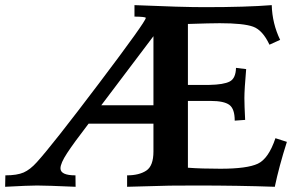

<svg xmlns="http://www.w3.org/2000/svg" viewBox="-47 -717 1162 737"><path d="M542 -313V-578.1L341.8 -313ZM1007.8 0Q868.7 -4.9 706.5 -4.9L604.5 -4.4L440.9 0V-43.9Q486.8 -43.9 514.4 -62Q542 -80.1 542 -135.3V-242.2H293Q236.3 -168.5 210.7 -129.4Q185.1 -90.3 185.1 -70.8Q185.1 -43.9 242.7 -43.9L243.2 0Q131.3 -4.9 95.2 -4.9Q63.5 -4.9 -27.3 0L-26.4 -43.9Q18.6 -43.9 43.7 -54.9Q68.8 -65.9 94.2 -94.2Q153.3 -159.2 333 -397Q512.7 -634.8 512.7 -648.4Q511.7 -652.8 469.2 -653.3V-697.3Q650.9 -689.5 738.8 -689.5Q897.9 -689.5 996.1 -697.3Q998 -627 1028.3 -564L987.3 -545.4Q961.4 -601.1 924.8 -614.5Q888.2 -627.9 796.4 -627.9Q762.2 -627.9 674.3 -625V-391.1H756.8Q811.5 -392.1 834.7 -404.1Q857.9 -416 858.9 -456.5L897.9 -451.7Q891.1 -372.6 891.1 -340.8Q891.1 -314 894 -256.8L854 -253.9Q854 -299.3 833.3 -314.5Q812.5 -329.6 761.2 -329.6H674.3V-73.2Q726.1 -69.3 799.3 -69.3Q901.4 -69.3 942.6 -88.6Q983.9 -107.9 1010.3 -186.5L1054.2 -172.4Q1023.9 -77.1 1007.8 0Z"/></svg>

Font: Kelvinch
Style: Bold
Weight: 700
Designer: Paul James Miller
Foundry: High-Logic / Made with FontCreator
Version: Version 3.501;March 28, 2021;FontCreator 13.0.0.2683 64-bit